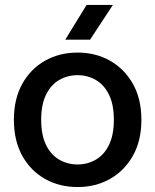

<svg xmlns="http://www.w3.org/2000/svg" viewBox="-20 -742 625 774"><path d="M293 12Q219 12 161 -21Q103 -54 69.5 -114.5Q36 -175 36 -259Q36 -343 69.5 -403.5Q103 -464 161 -497Q219 -530 293 -530Q366 -530 424 -497Q482 -464 516 -403.5Q550 -343 550 -259Q550 -175 516 -114.5Q482 -54 424 -21Q366 12 293 12ZM293 -79Q333 -79 366.5 -98.5Q400 -118 419.5 -158Q439 -198 439 -259Q439 -320 419.5 -360Q400 -400 366.5 -419.5Q333 -439 293 -439Q252 -439 218.5 -419.5Q185 -400 165.5 -360Q146 -320 146 -259Q146 -198 165.5 -158Q185 -118 218.5 -98.5Q252 -79 293 -79ZM329 -722H435L343 -582H243Z"/></svg>

Font: TikTok Sans 24pt Medium
Style: Regular
Weight: 500
Version: Version 4.000